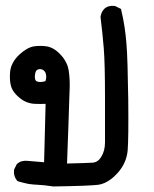

<svg xmlns="http://www.w3.org/2000/svg" viewBox="-20 -469 540 674"><path d="M166.5 185.5Q136.7 180.7 106.4 179.2Q103 179.2 99.9 179Q96.7 178.7 93.5 178.2Q90.3 177.7 87.2 177.5Q84 177.2 80.8 176.8Q77.6 176.3 74.7 175.5Q71.8 174.8 68.6 174.1Q65.4 173.3 62.3 172.6Q59.1 171.9 56.2 171.1Q53.2 170.4 50 169.4Q46.9 168.5 43.9 167.5L41 166.5L39.6 164.6Q26.9 149.4 29.3 127.9L29.8 126L30.3 124.5L38.1 108.9L39.1 107.4L40.5 106Q54.2 93.3 77.1 95.7L134.8 100.6L140.1 -104.5Q123 -103.5 102.5 -104.5Q87.9 -105 74 -110.4Q60.1 -115.7 48.3 -126Q44.4 -128.9 41 -132.3Q37.6 -135.7 34.7 -138.9Q31.7 -142.1 29.3 -145.5Q26.9 -148.9 24.7 -152.6Q22.5 -156.2 21 -159.9Q19.5 -163.6 18.6 -167Q15.6 -177.7 14.9 -190.4Q14.2 -203.1 15.6 -217.8Q19 -249.5 46.9 -276.4Q74.7 -302.2 98.6 -306.2Q121.1 -309.6 144 -306.2Q156.7 -304.2 168.9 -296.9Q181.2 -289.6 192.4 -277.3Q197.3 -272.5 201.2 -267.3Q205.1 -262.2 208.3 -256.6Q211.4 -251 214.1 -245.4Q216.8 -239.7 218.5 -233.6Q220.2 -227.5 221.2 -221.2Q225.6 -191.9 224.6 -160.6Q224.1 -150.9 223.1 -117.9Q222.2 -85 220.2 -29.3Q218.3 26.4 215.3 105Q281.7 103.5 304.2 102.1Q323.7 101.1 335.4 81.5Q348.6 60.5 348.6 31.2V-124.5Q348.6 -247.6 344.2 -300.3Q339.8 -353.5 333 -408.2V-409.2V-410.6Q335.4 -426.3 345.2 -437L345.7 -437.5L346.2 -438Q359.9 -450.7 381.8 -448.2L383.8 -447.8L385.3 -447.3L400.9 -439.5L404.8 -437.5L405.8 -432.6Q412.6 -404.8 417 -375.7Q421.4 -346.7 423.8 -316.9Q426.3 -287.1 427.7 -238Q429.2 -189 430.2 -120.6Q431.6 16.1 428.2 58.6Q424.3 104 391.6 139.6Q380.9 151.4 369.9 159.7Q358.9 168 347.4 173.1Q335.9 178.2 324.7 179.7Q308.6 181.6 270 183.1Q231.4 184.6 168 185.5H167.5ZM139.2 -184.1Q143.1 -191.9 142.1 -203.6Q141.6 -208 140.4 -211.7Q139.2 -215.3 137.2 -217.8Q135.3 -220.2 132.3 -222.7Q123.5 -228.5 112.8 -225.1Q108.9 -223.6 106.2 -219Q103.5 -214.4 102.5 -203.6Q101.1 -186 109.9 -183.1Q121.1 -178.7 139.2 -184.1Z"/></svg>

Font: NaikaiFont
Style: Bold
Weight: 700
Version: Version 1.89